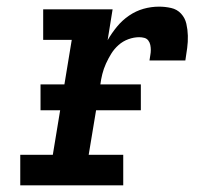

<svg xmlns="http://www.w3.org/2000/svg" viewBox="-20 -558 640 578"><path d="M41 0V-92H139L196 -438H110V-530H319L304 -437Q316 -458 332 -477.5Q348 -497 368.5 -511Q389 -525 412 -531.5Q435 -538 459 -538Q477 -538 495 -534Q513 -530 525 -517Q537 -504 541 -486.5Q545 -469 545.5 -450.5Q546 -432 543.5 -413.5Q541 -395 538 -376H430Q431 -384 432.5 -392Q434 -400 434 -407.5Q434 -415 432.5 -422.5Q431 -430 426.5 -436Q422 -442 414.5 -444Q407 -446 399 -446Q383 -446 366.5 -440Q350 -434 337 -422.5Q324 -411 315 -396.5Q306 -382 299 -366.5Q292 -351 288 -335Q284 -319 282 -303L247 -92H351V0ZM102 -226V-304H404V-226Z"/></svg>

Font: Iosevka Slab SmBdExObl
Style: Regular
Weight: 600
Width: 7
Italic angle: -9°
Monospace: yes
Designer: Belleve Invis
Foundry: Belleve Invis
Version: Version 11.1.0; ttfautohint (v1.8.3)